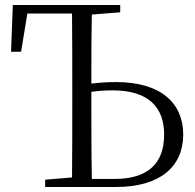

<svg xmlns="http://www.w3.org/2000/svg" viewBox="-20 -745 777 765"><path d="M160 0H443C616 0 710 -80 710 -209C710 -334 621 -418 443 -418C409 -418 377 -416 344 -412C344 -503 344 -596 346 -687L459 -696V-725H31L24 -539H64L89 -691H267C268 -592 268 -491 268 -390V-335C268 -235 268 -137 267 -38L160 -29ZM344 -379C371 -383 399 -385 428 -385C573 -385 634 -317 634 -208C634 -90 565 -32 436 -32H346C344 -132 344 -233 344 -335Z"/></svg>

Font: Noto Serif TC Light
Style: Regular
Weight: 300
Designer: Ryoko NISHIZUKA 西塚涼子 (kana & ideographs); Frank Grießhammer (Latin, Greek & Cyrillic); Wenlong ZHANG 张文龙 (bopomofo); San
Foundry: Adobe
Version: Version 2.001;hotconv 1.1.0;makeotfexe 2.6.0